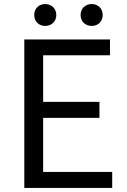

<svg xmlns="http://www.w3.org/2000/svg" viewBox="-20 -928 628 948"><path d="M100 0H534V-79H193V-346H471V-425H193V-655H523V-733H100ZM203 -800C234 -800 258 -822 258 -854C258 -886 234 -908 203 -908C172 -908 149 -886 149 -854C149 -822 172 -800 203 -800ZM433 -800C464 -800 487 -822 487 -854C487 -886 464 -908 433 -908C401 -908 378 -886 378 -854C378 -822 401 -800 433 -800Z"/></svg>

Font: Noto Sans CJK SC Regular
Style: Regular
Weight: 400
Designer: Ryoko NISHIZUKA (kana & ideographs); Paul D. Hunt (Latin, Greek & Cyrillic); Wenlong ZHANG (bopomofo); Sandoll Communica
Foundry: Adobe Systems Incorporated
Version: Version 1.004;PS 1.004;hotconv 1.0.82;makeotf.lib2.5.63406